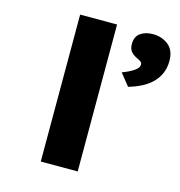

<svg xmlns="http://www.w3.org/2000/svg" viewBox="-109 -837 876 934"><g transform="rotate(15 329.0 -370.0)"><path d="M180 0V-740H366V0ZM496 -461 448 -521Q462 -526 481 -535Q500 -544 514.5 -556Q529 -568 529 -582Q529 -591 522 -596Q515 -601 502 -607Q481 -617 470.5 -630.5Q460 -644 460 -667Q460 -705 485 -722.5Q510 -740 547 -740Q593 -740 625.5 -714Q658 -688 658 -634Q658 -600 646 -572Q634 -544 612 -522.5Q590 -501 560.5 -486Q531 -471 496 -461Z"/></g></svg>

Font: Lexend Tera ExtraBold
Style: Regular
Weight: 800
Designer: Bonnie Shaver-Troup, Thomas Jockin
Foundry: Lexend
Version: Version 1.007